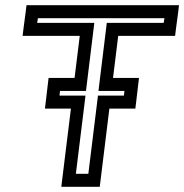

<svg xmlns="http://www.w3.org/2000/svg" viewBox="-20 -694 709 739"><path d="M657 -581 666 -649 669 -674H644H107H82L79 -649L70 -581L67 -556H92H287L267 -394H192H167L164 -369L156 -301L153 -276H178H253L219 0L216 25H241H339H364L367 0L401 -276H476H501L504 -301L512 -369L515 -394H490H415L435 -556H629H654L657 -581ZM610 -606H416H391L388 -581L362 -369L359 -344H384H459L457 -326H382H357L354 -301L320 -25H272L306 -301L309 -326H284H209L211 -344H286H311L314 -369L340 -581L343 -606H318H123L126 -624H613L610 -606Z"/></svg>

Font: Gamestation Text Outline
Style: Italic
Weight: 400
Designer: Jonas Hecksher
Foundry: Jonas Hecksher, Playtypeª, e-types AS
Version: Version 1.003